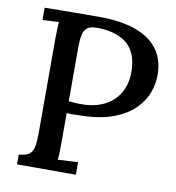

<svg xmlns="http://www.w3.org/2000/svg" viewBox="-79 -773 776 845"><g transform="rotate(10 308.5 -351.0)"><path d="M53 -44Q86 -46 100.5 -58Q115 -70 119 -94Q123 -118 123 -155V-571Q123 -593 124 -613.5Q125 -634 126 -649Q109 -648 89 -647Q69 -646 53 -645V-700Q112 -701 173 -701.5Q234 -702 297 -702Q391 -702 456.5 -679.5Q522 -657 557.5 -611.5Q593 -566 594 -497Q595 -458 580 -416.5Q565 -375 529 -339.5Q493 -304 431.5 -282Q370 -260 277 -260Q267 -259 254.5 -259Q242 -259 229 -260V-134Q229 -107 228.5 -85.5Q228 -64 226 -51Q240 -52 256 -53Q272 -54 287.5 -54.5Q303 -55 316 -56V0H53ZM229 -313Q246 -311 258.5 -310.5Q271 -310 288 -310Q344 -310 387 -331Q430 -352 454 -392Q478 -432 478 -487Q478 -535 463.5 -567.5Q449 -600 423.5 -618.5Q398 -637 365 -645Q332 -653 295 -653Q265 -653 251 -641Q237 -629 233 -606Q229 -583 229 -547Z"/></g></svg>

Font: Lora Medium
Style: Regular
Weight: 500
Designer: Olga Karpushina, Alexei Vanyashin (Cyrillic)
Foundry: Cyreal
Version: Version 3.004